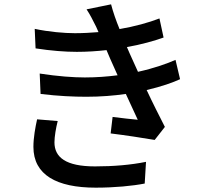

<svg xmlns="http://www.w3.org/2000/svg" viewBox="-20 -821 914 885"><path d="M134 -144C134 -15 241 44 421 44C509 44 591 36 647 25L653 -75C584 -61 504 -54 418 -54C283 -54 231 -96 231 -165C231 -191 238 -232 246 -263L151 -271C143 -235 134 -187 134 -144ZM140 -688 144 -598C215 -587 280 -582 334 -582C381 -582 427 -585 471 -590L488 -550C497 -529 509 -503 522 -474C475 -468 425 -464 371 -464C319 -464 247 -469 163 -482L167 -388C249 -378 320 -375 378 -375C444 -375 505 -380 560 -388L615 -269C586 -272 543 -276 499 -282L490 -206C555 -198 641 -185 693 -176L740 -236C714 -287 683 -348 656 -406C725 -422 778 -441 810 -456L789 -545C753 -529 693 -507 616 -490C600 -525 587 -554 578 -574L565 -604C633 -616 692 -633 734 -648L715 -736C666 -717 601 -699 531 -687C515 -726 501 -766 492 -801L379 -778C395 -754 407 -730 423 -698L434 -673C398 -670 362 -668 325 -668C277 -668 205 -674 140 -688Z"/></svg>

Font: GenEiGothic-pro-SemiBold
Style: Regular
Weight: 500
Designer: Ryoko NISHIZUKA (kana & ideographs); Paul D. Hunt (Latin, Greek & Cyrillic); Wenlong ZHANG (bopomofo); Sandoll Communica
Foundry: Adobe Systems Incorporated; o_tamon
Version: Version 1.000.140830